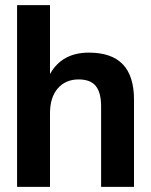

<svg xmlns="http://www.w3.org/2000/svg" viewBox="-20 -732 592 752"><path d="M504.9 0H376V-315.9Q376 -369.1 355.2 -395Q334.5 -420.9 288.1 -420.9Q236.8 -420.9 206.3 -385.7Q175.8 -350.6 175.8 -288.1V0H46.9V-711.9H175.8V-441.9Q222.7 -525.9 328.1 -525.9Q417 -525.9 460.9 -480.2Q504.9 -434.6 504.9 -340.8Z"/></svg>

Font: Creato Display
Style: Bold
Weight: 700
Version: Version 1.000